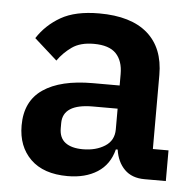

<svg xmlns="http://www.w3.org/2000/svg" viewBox="-44 -579 648 636"><g transform="rotate(5 279.5 -261.0)"><path d="M458 0Q416 0 391.5 -24.5Q367 -49 361 -90H355Q342 -39 302 -13.5Q262 12 203 12Q123 12 80 -30Q37 -72 37 -142Q37 -223 95 -262.5Q153 -302 260 -302H349V-340Q349 -384 326 -408Q303 -432 252 -432Q207 -432 179.5 -412.5Q152 -393 133 -366L57 -434Q86 -479 134 -506.5Q182 -534 261 -534Q367 -534 422 -486Q477 -438 477 -348V-102H529V0ZM246 -81Q289 -81 319 -100Q349 -119 349 -156V-225H267Q167 -225 167 -161V-144Q167 -112 187.5 -96.5Q208 -81 246 -81Z"/></g></svg>

Font: IBM Plex Sans Devanagari SemiBold
Style: Regular
Weight: 600
Designer: Mike Abbink, Paul van der Laan, Pieter van Rosmalen, Erin McLaughlin
Foundry: Bold Monday
Version: Version 1.1